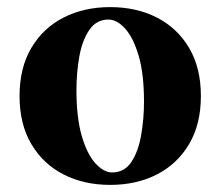

<svg xmlns="http://www.w3.org/2000/svg" viewBox="-20 -510 620 540"><path d="M290 -490Q364 -490 421.5 -460.5Q479 -431 512 -375Q545 -319 545 -240Q545 -161 512 -105Q479 -49 421.5 -19.5Q364 10 290 10Q216 10 158.5 -19.5Q101 -49 68 -105Q35 -161 35 -240Q35 -319 68 -375Q101 -431 158.5 -460.5Q216 -490 290 -490ZM295 -25Q330 -25 349.5 -54.5Q369 -84 377 -130Q385 -176 385 -224Q385 -302 370 -353Q355 -404 332 -429.5Q309 -455 285 -455Q251 -455 231 -425.5Q211 -396 203 -350.5Q195 -305 195 -256Q195 -179 210 -127.5Q225 -76 248.5 -50.5Q272 -25 295 -25Z"/></svg>

Font: Brygada 1918
Style: Bold
Weight: 700
Designer: Mateusz Machalski | Borys Kosmynka | Przemek Hoffer
Foundry: NIEPODLEGLA 2018
Version: Version 3.006